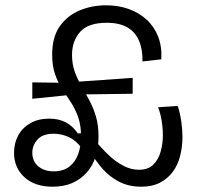

<svg xmlns="http://www.w3.org/2000/svg" viewBox="-20 -692 757 725"><path d="M179 13Q111 13 72 -23Q33 -59 33 -115Q33 -151 48.5 -180Q64 -209 94 -226.5Q124 -244 166 -244Q202 -244 228.5 -230Q255 -216 274 -188L289 -189L288 -133Q267 -162 239.5 -174.5Q212 -187 183 -187Q141 -187 121.5 -165Q102 -143 102 -115Q102 -83 124.5 -64Q147 -45 183 -45Q219 -45 242 -63Q265 -81 275.5 -111Q286 -141 286 -177Q286 -219 275 -250Q264 -281 247.5 -306Q231 -331 214.5 -356.5Q198 -382 187.5 -413Q177 -444 177 -486Q177 -552 205.5 -592.5Q234 -633 280.5 -652.5Q327 -672 381 -672Q427 -672 466 -658Q505 -644 533.5 -618Q562 -592 577 -554Q592 -516 589 -468L518 -460Q519 -505 505 -538Q491 -571 461 -588.5Q431 -606 383 -606Q313 -606 282.5 -571.5Q252 -537 252 -485Q252 -450 262 -422Q272 -394 287 -368Q302 -342 317 -314Q332 -286 342 -253Q352 -220 352 -177Q352 -135 341 -100.5Q330 -66 307.5 -40.5Q285 -15 253 -1Q221 13 179 13ZM102 -319V-381L245 -379L249 -334ZM514 13Q465 13 428.5 -6.5Q392 -26 367.5 -54.5Q343 -83 328 -107L314 -112L330 -171Q341 -159 358.5 -139Q376 -119 399 -98.5Q422 -78 449 -64.5Q476 -51 505 -51Q539 -51 558.5 -70Q578 -89 586.5 -119Q595 -149 595 -182Q595 -199 593 -217.5Q591 -236 587 -254Q583 -272 577 -287L651 -292Q660 -265 664.5 -233.5Q669 -202 669 -175Q669 -139 660.5 -104.5Q652 -70 633 -44Q614 -18 584.5 -2.5Q555 13 514 13ZM258 -335 253 -382 481 -398V-338Z"/></svg>

Font: Bricolage Grotesque 96pt ExtraBold Light
Style: Regular
Weight: 300
Version: Version 1.001;gftools[0.9.33.dev8+g029e19f]